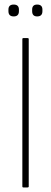

<svg xmlns="http://www.w3.org/2000/svg" viewBox="-20 -822 223 842"><path d="M82 0Q78 0 78 -4V-651Q78 -655 82 -655H101Q106 -655 106 -651V-4Q106 0 101 0ZM40 -750Q17 -750 17 -773V-780Q17 -802 40 -802Q63 -802 63 -780V-773Q63 -750 40 -750ZM143 -750Q121 -750 121 -773V-780Q121 -802 143 -802Q166 -802 166 -780V-773Q166 -750 143 -750Z"/></svg>

Font: Sofia Sans Cond ExtraLight
Style: Regular
Weight: 200
Width: 3
Designer: Botio Nikoltchev, Ani Petrova
Foundry: lettersoup
Version: Version 4.100; ttfautohint (v1.8.3)